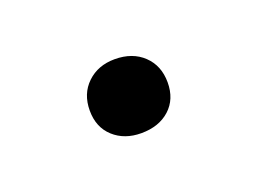

<svg xmlns="http://www.w3.org/2000/svg" viewBox="-33 -122 245 183"><g transform="rotate(-20 89.5 -30.5)"><path d="M89 7Q72 7 61 -3Q50 -13 50 -30Q50 -47 61 -57.5Q72 -68 89 -68Q107 -68 118 -57.5Q129 -47 129 -30Q129 -13 118 -3Q107 7 89 7Z"/></g></svg>

Font: Mona Sans ExtraLight Light
Style: Regular
Weight: 300
Version: Version 2.000